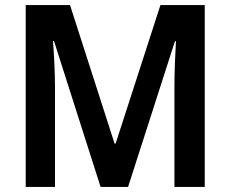

<svg xmlns="http://www.w3.org/2000/svg" viewBox="-20 -734 905 754"><path d="M375 0H483L667 -572H671C668 -522 665 -452 665 -395V0H784V-714H610L434 -170H430L255 -714H81V0H196V-392C196 -452 192 -523 188 -573H192Z"/></svg>

Font: Noto Sans Thai Looped SemiCondensed SemiBold
Style: Regular
Weight: 600
Width: 4
Designer: Sasikarn Vongin, Ben Mitchell
Foundry: The Fontpad Ltd
Version: Version 1.001